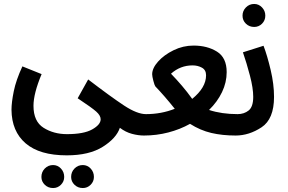

<svg xmlns="http://www.w3.org/2000/svg" viewBox="-20 -679 1455 969"><path d="M707 5Q770 5 770 -51Q770 -73 756.5 -88Q743 -103 717 -103Q672 -103 606 -146.5Q540 -190 425 -278L372 -183Q443 -136 465.5 -116Q488 -96 488 -77Q488 -50 445.5 -26Q403 -2 318 -2Q251 -2 200 -34Q149 -66 149 -145Q149 -207 190 -305L93 -344Q61 -275 49.5 -218.5Q38 -162 38 -125Q39 -16 109.5 44.5Q180 105 317 105Q430 105 498.5 62Q567 19 585 -34Q614 -12 646 -3.5Q678 5 707 5ZM398 270Q421 270 437.5 253.5Q454 237 454 214Q454 189 437.5 171.5Q421 154 398 154Q373 154 356 171.5Q339 189 339 214Q339 237 356 253.5Q373 270 398 270ZM248 270Q271 270 287.5 253.5Q304 237 304 214Q304 189 287.5 171.5Q271 154 248 154Q223 154 206 171.5Q189 189 189 214Q189 237 206 253.5Q223 270 248 270Z M1233 -50Q1233 -103 1180 -103Q1099 -103 1035 -124Q1077 -165 1100.5 -214Q1124 -263 1124 -315Q1124 -388 1075 -418.5Q1026 -449 957 -449Q904 -449 856 -425.5Q808 -402 778 -368.5Q748 -335 748 -304Q748 -294 754 -271Q760 -248 764 -243Q786 -220 810 -192.5Q834 -165 862 -130Q794 -103 716 -103L706 5Q770 5 829.5 -10.5Q889 -26 939 -54Q991 -21 1046.5 -8Q1102 5 1170 5Q1233 5 1233 -50ZM843 -307Q890 -349 952 -349Q978 -349 999 -337.5Q1020 -326 1020 -299Q1020 -237 950 -180Q925 -215 898 -246.5Q871 -278 843 -307Z M1169 5Q1237 5 1300 -36.5Q1363 -78 1363 -190Q1363 -254 1346 -326Q1329 -398 1310 -448L1206 -415Q1225 -360 1241.5 -297Q1258 -234 1258 -190Q1258 -140 1235 -121.5Q1212 -103 1179 -103ZM1263 -543Q1286 -543 1302.5 -559.5Q1319 -576 1319 -600Q1319 -624 1302.5 -641.5Q1286 -659 1263 -659Q1238 -659 1221 -641.5Q1204 -624 1204 -600Q1204 -576 1221 -559.5Q1238 -543 1263 -543Z"/></svg>

Font: Noto Sans Arabic UI ExtraCondensed Semi
Style: Regular
Weight: 600
Width: 3
Designer: Nadine Chahine - Monotype Design Team
Foundry: Monotype Imaging Inc.
Version: Version 1.900